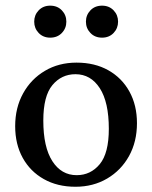

<svg xmlns="http://www.w3.org/2000/svg" viewBox="-20 -666 551 696"><path d="M253.5 11Q188 11 138.8 -16.8Q89.5 -44.5 62.2 -94Q35 -143.5 35 -208.5Q35 -275.5 63.8 -327.5Q92.5 -379.5 142.8 -409.2Q193 -439 257.5 -439Q323.5 -439 372.8 -411.2Q422 -383.5 449.2 -334Q476.5 -284.5 476.5 -219.5Q476.5 -152.5 447.8 -100.5Q419 -48.5 368.5 -18.8Q318 11 253.5 11ZM258 -31Q308.5 -31 341.5 -70.8Q374.5 -110.5 374.5 -199Q374.5 -295.5 341.8 -346.2Q309 -397 253.5 -397Q203 -397 170 -357.5Q137 -318 137 -229Q137 -132.5 169.8 -81.8Q202.5 -31 258 -31ZM162 -529.5Q136.5 -529.5 120.2 -546.5Q104 -563.5 104 -587.5Q104 -611.5 120.2 -628.5Q136.5 -645.5 162 -645.5Q188 -645.5 204.2 -628.5Q220.5 -611.5 220.5 -587.5Q220.5 -563.5 204.2 -546.5Q188 -529.5 162 -529.5ZM350 -529.5Q324 -529.5 307.8 -546.5Q291.5 -563.5 291.5 -587.5Q291.5 -611.5 307.8 -628.5Q324 -645.5 350 -645.5Q375.5 -645.5 391.8 -628.5Q408 -611.5 408 -587.5Q408 -563.5 391.8 -546.5Q375.5 -529.5 350 -529.5Z"/></svg>

Font: Newsreader Text Medium
Style: Regular
Weight: 500
Designer: Hugues Gentile
Foundry: Production Type
Version: Version 1.001